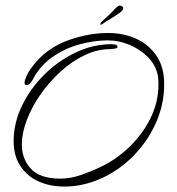

<svg xmlns="http://www.w3.org/2000/svg" viewBox="-20 -661 648 704"><path d="M216 23Q163 23 121 4Q79 -15 54.5 -52.5Q30 -90 30 -144Q30 -209 60 -272Q90 -335 141 -386Q192 -437 256.5 -468Q321 -499 389 -499Q392 -499 401.5 -497.5Q411 -496 411 -489Q411 -484 399.5 -482.5Q388 -481 386 -481Q337 -481 290 -458.5Q243 -436 201.5 -398Q160 -360 128 -314Q96 -268 78 -220Q60 -172 60 -131Q60 -79 93 -42.5Q126 -6 202 -6Q238 -6 277 -19.5Q316 -33 345 -47Q402 -73 451 -119Q500 -165 530.5 -225Q561 -285 561 -352Q561 -359 560.5 -367.5Q560 -376 559 -383Q551 -423 522 -452Q493 -481 454 -497Q415 -513 376 -513Q323 -513 268.5 -497.5Q214 -482 169 -449.5Q124 -417 99 -367Q89 -349 77 -349Q70 -349 70 -358Q70 -367 79 -386Q88 -405 113 -435Q161 -489 233.5 -514.5Q306 -540 376 -540Q434 -540 480.5 -518.5Q527 -497 554.5 -455.5Q582 -414 582 -353Q582 -275 549 -204.5Q516 -134 459.5 -80Q403 -26 332 1Q275 23 216 23ZM354 -572Q350 -570 350 -570Q348 -570 348.5 -574Q349 -578 351 -580Q356 -585 370.5 -597.5Q385 -610 399 -626Q406 -634 413 -638.5Q420 -643 427 -638Q432 -635 432 -631Q432 -624 419.5 -614.5Q407 -605 389 -594.5Q371 -584 354 -572Z"/></svg>

Font: Fuggles
Style: Regular
Weight: 400
Designer: Rob Leuschke
Foundry: Robert E. Leuschke
Version: Version 1.100; ttfautohint (v1.8.3)